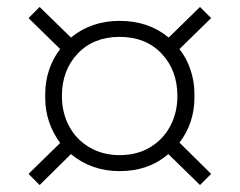

<svg xmlns="http://www.w3.org/2000/svg" viewBox="-20 -646 689 552"><path d="M184 -203 94 -114 62 -146 153 -235Q132 -263 121 -296Q110 -329 110 -364V-376Q110 -411 121 -444.5Q132 -478 153 -505L62 -594L94 -626L184 -538Q242 -586 324 -586Q407 -586 465 -538L555 -626L587 -594L496 -505Q517 -478 528 -444.5Q539 -411 539 -376V-364Q539 -329 528 -296Q517 -263 496 -236L587 -146L555 -114L464 -203Q407 -154 324 -154Q243 -154 184 -203ZM490 -370Q490 -444 444.5 -492Q399 -540 324 -540Q249 -540 203.5 -492Q158 -444 158 -370Q158 -322 178.5 -283.5Q199 -245 237 -222.5Q275 -200 324 -200Q374 -200 411.5 -222.5Q449 -245 469.5 -283.5Q490 -322 490 -370Z"/></svg>

Font: Sora-SIA ExtraLight
Style: Regular
Weight: 200
Designer: Jonathan Barnbrook, Julián Moncada
Foundry: Barnbrook Fonts
Version: Version 2.000